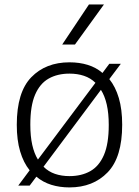

<svg xmlns="http://www.w3.org/2000/svg" viewBox="-20 -828 621 858"><path d="M468.5 -474.5Q496 -440.5 511 -390Q526 -339.5 526 -270.5Q526 -125 461 -57.8Q396 9.5 290.5 9.5Q246.5 9.5 209 -2.2Q171.5 -14 142.5 -38.5L112.5 1.5H61.5L112.5 -67Q85 -101 70 -151.5Q55 -202 55 -270.5Q55 -416 119.8 -482.8Q184.5 -549.5 290.5 -549.5Q335 -549.5 372.2 -538Q409.5 -526.5 438 -502L468.5 -543H520ZM290.5 -499Q237 -499 197.8 -477Q158.5 -455 137 -405.2Q115.5 -355.5 115.5 -271.5Q115.5 -219 124.2 -180.2Q133 -141.5 149.5 -115L406.5 -458Q384.5 -479.5 355.2 -489.2Q326 -499 290.5 -499ZM290.5 -41Q344 -41 383.5 -63.2Q423 -85.5 444.5 -135.5Q466 -185.5 466 -269.5Q466 -322 457 -361Q448 -400 431 -426.5L174.5 -83Q196.5 -61 225.8 -51Q255 -41 290.5 -41ZM258 -629 377.5 -808H444.5L315 -629Z"/></svg>

Font: Encode Sans Semi Expanded Light
Style: Regular
Weight: 300
Width: 6
Designer: Multiple Designers
Foundry: Impallari Type
Version: Version 3.000; ttfautohint (v1.8.3) -l 8 -r 50 -G 200 -x 14 